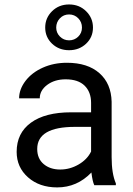

<svg xmlns="http://www.w3.org/2000/svg" viewBox="-20 -814 584 844"><path d="M394.5 0Q386.7 -15.6 381.8 -55.7Q318.8 9.8 231.4 9.8Q153.3 9.8 103.3 -34.4Q53.2 -78.6 53.2 -146.5Q53.2 -229 116 -274.7Q178.7 -320.3 292.5 -320.3H380.4V-361.8Q380.4 -409.2 352.1 -437.3Q323.7 -465.3 268.6 -465.3Q220.2 -465.3 187.5 -440.9Q154.8 -416.5 154.8 -381.8H64Q64 -421.4 92 -458.3Q120.1 -495.1 168.2 -516.6Q216.3 -538.1 273.9 -538.1Q365.2 -538.1 417 -492.4Q468.8 -446.8 470.7 -366.7V-123.5Q470.7 -50.8 489.3 -7.8V0ZM244.6 -68.8Q287.1 -68.8 325.2 -90.8Q363.3 -112.8 380.4 -147.9V-256.3H309.6Q143.6 -256.3 143.6 -159.2Q143.6 -116.7 171.9 -92.8Q200.2 -68.8 244.6 -68.8ZM388.7 -692.9Q388.7 -650.4 358.4 -621.8Q328.1 -593.3 283.7 -593.3Q238.8 -593.3 208.7 -622.1Q178.7 -650.9 178.7 -692.9Q178.7 -734.9 208.7 -764.6Q238.8 -794.4 283.7 -794.4Q328.6 -794.4 358.6 -764.6Q388.7 -734.9 388.7 -692.9ZM227.1 -692.9Q227.1 -669.9 243.4 -653.3Q259.8 -636.7 283.7 -636.7Q307.1 -636.7 323.7 -652.8Q340.3 -668.9 340.3 -692.9Q340.3 -716.8 324 -733.6Q307.6 -750.5 283.7 -750.5Q259.3 -750.5 243.2 -733.4Q227.1 -716.3 227.1 -692.9Z"/></svg>

Font: RobotoInd
Style: Regular
Weight: 400
Designer: Google
Version: Version 2.001101; 2014